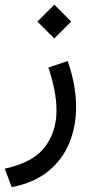

<svg xmlns="http://www.w3.org/2000/svg" viewBox="-26 -522 388 805"><path d="M201.7 -502.4 272.5 -431.6 201.7 -360.8 130.9 -431.6ZM22.9 262.7 -5.9 185.1Q113.3 159.2 162.1 94.5Q210.9 29.8 210.9 -58.6Q210.9 -100.1 201.9 -145.8Q192.9 -191.4 176.8 -238.8L257.8 -266.1Q293 -166 293 -73.2Q293 8.3 264.4 77.9Q235.8 147.5 176 196Q116.2 244.6 22.9 262.7Z"/></svg>

Font: Vazirmatn UI
Style: Regular
Weight: 400
Designer: Saber Rastikerdar
Foundry: Saber Rastikerdar
Version: Version 33.003